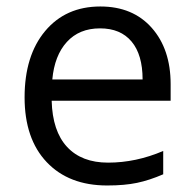

<svg xmlns="http://www.w3.org/2000/svg" viewBox="-20 -565 601 595"><path d="M312 9.8Q193.4 9.8 124.8 -62.5Q56.2 -134.8 56.2 -263.2Q56.2 -392.6 119.9 -468.8Q183.6 -544.9 291 -544.9Q391.6 -544.9 450.2 -478.8Q508.8 -412.6 508.8 -304.2V-252.9H140.1Q142.6 -158.7 187.7 -109.9Q232.9 -61 314.9 -61Q401.4 -61 485.8 -97.2V-24.9Q442.9 -6.3 404.5 1.7Q366.2 9.8 312 9.8ZM290 -477.1Q225.6 -477.1 187.3 -435.1Q148.9 -393.1 142.1 -318.8H421.9Q421.9 -395.5 387.7 -436.3Q353.5 -477.1 290 -477.1Z"/></svg>

Font: f01206874
Style: Regular
Weight: 400
Foundry: Ascender Corporation
Version: Version 1.10